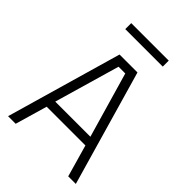

<svg xmlns="http://www.w3.org/2000/svg" viewBox="-248 -979 1090 1090"><g transform="rotate(45 297.0 -434.0)"><path d="M225 -695H369L569 0H508L453 -193H142L86 0H25ZM438 -248 324 -642H270L156 -248ZM146 -868H447V-820H146Z"/></g></svg>

Font: Cairo Light
Style: Regular
Weight: 300
Designer: Mohamed Gaber, Accademia di Belle Arti di Urbino and others
Foundry: Kief Type Foundry, Accademia di Belle Arti di Urbino and others
Version: Version 3.011